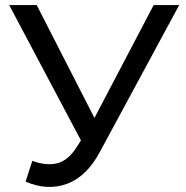

<svg xmlns="http://www.w3.org/2000/svg" viewBox="-20 -720 731 753"><path d="M282.3 -145.4 316.3 -199.3 326.1 -211.1 582.6 -700H682.7L371.6 -124.1Q320.4 -28 243.3 0.7Q166.1 29.4 80.4 -7.7L106.6 -89Q162.9 -68.7 205.9 -80.1Q248.9 -91.6 282.3 -145.4ZM16.1 -700H124L378.9 -201.7L323.3 -120.6Z"/></svg>

Font: iiserrat Thin
Style: Regular
Weight: 100
Designer: Akira Ohta
Foundry: Akira Ohta
Version: Version 1.200;Glyphs 3.3.1 (3343)